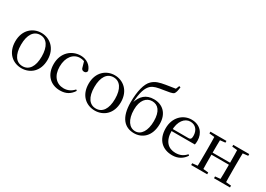

<svg xmlns="http://www.w3.org/2000/svg" viewBox="-1 -1697 3564 2571"><g transform="rotate(30 1780.5 -411.0)"><path d="M297.5 14.6C429.8 14.6 547.5 -77.3 547.5 -257.8C547.5 -437.6 426.2 -530.6 297.5 -530.6C168.9 -530.6 48.4 -437.2 48.4 -257.8C48.4 -77.9 165 14.6 297.5 14.6ZM297.5 -16.4C198 -16.4 137.5 -100.8 137.5 -256.6C137.5 -412.7 198 -498.8 297.5 -498.8C396.3 -498.8 457.4 -412.7 457.4 -256.6C457.4 -100.8 396.3 -16.4 297.5 -16.4Z M893.6 14.6C989.2 14.6 1049.3 -24.8 1093.6 -93.9L1077.8 -106.9C1033.5 -58.3 981.8 -35 922.2 -35C809.8 -35 731.9 -117.7 731.9 -261.5C731.9 -408.4 809.5 -498.8 912 -498.8C949.9 -498.8 983.9 -489 1024.8 -461.9L974.7 -501.6L999.7 -413.5C1005.9 -378.2 1021.9 -364.4 1049.7 -364.4C1071.9 -364.4 1086 -375.1 1092.2 -399.3C1070 -478.8 996.2 -530.6 906.8 -530.6C769.2 -530.6 645.4 -430 645.4 -251.4C645.4 -84.4 747.2 14.6 893.6 14.6Z M1431.5 14.6C1563.8 14.6 1681.5 -77.3 1681.5 -257.8C1681.5 -437.6 1560.2 -530.6 1431.5 -530.6C1302.9 -530.6 1182.4 -437.2 1182.4 -257.8C1182.4 -77.9 1299 14.6 1431.5 14.6ZM1431.5 -16.4C1332 -16.4 1271.5 -100.8 1271.5 -256.6C1271.5 -412.7 1332 -498.8 1431.5 -498.8C1530.3 -498.8 1591.4 -412.7 1591.4 -256.6C1591.4 -100.8 1530.3 -16.4 1431.5 -16.4Z M2038.7 14.6C2160.9 14.6 2277.8 -70.4 2277.8 -266.3C2277.8 -429.7 2177.8 -514.6 2047.8 -514.6C1924.9 -514.6 1855.1 -447.9 1818.5 -327.7L1822.9 -325.7C1830.1 -496.9 1863.2 -583.8 1914.7 -628.1C1954.3 -660.9 2005.5 -672.1 2095.8 -685.1C2164.7 -696.1 2221 -703.2 2241.7 -722.5C2258.4 -741.8 2266.1 -778.3 2272.2 -829.8L2249.9 -835.6L2228.6 -782.7C2186.3 -774.9 2131 -768.9 2083.5 -760.1C1996.5 -745.1 1939.5 -730.9 1888.2 -681.9C1826.1 -623.8 1794 -489.8 1794 -323.6C1794 -87.2 1891.3 14.6 2038.7 14.6ZM2039.3 -16.4C1948.6 -16.4 1882.1 -103.2 1882.1 -260.3C1882.1 -405.9 1950.2 -480.3 2038.9 -480.3C2129.7 -480.3 2190.7 -411.7 2190.7 -259.1C2190.7 -108 2129.8 -16.4 2039.3 -16.4Z M2629.3 14.6C2719 14.6 2786 -26.3 2829.6 -94.3L2813.7 -108.1C2772.8 -60.3 2721.7 -35 2651.5 -35C2540.4 -35 2460.9 -106.4 2460.9 -268.7C2460.9 -413.6 2530.8 -498.8 2618.6 -498.8C2700.3 -498.8 2748.3 -437.4 2748.3 -352.3C2748.3 -311.7 2738.3 -294.2 2703.3 -294.2H2412.6V-262.9H2821.4C2825.7 -278.8 2827.7 -298.9 2827.7 -323.2C2827.7 -440.7 2750.6 -530.6 2620.9 -530.6C2488.1 -530.6 2374.4 -425.5 2374.4 -256.8C2374.4 -76.2 2480.8 14.6 2629.3 14.6Z M2996.1 0H3085.3C3083.3 -48.6 3082.3 -160.1 3082.3 -260.2V-279.8C3082.3 -355.1 3083.3 -467.4 3085.3 -516H2996.1C2998.3 -467.4 2999.3 -355.1 2999.3 -288.3V-228.5C2999.3 -160.1 2998.3 -48.6 2996.1 0ZM3348.4 0H3436.9C3434.9 -48.6 3433.9 -160.1 3433.9 -228.5V-288.3C3433.9 -355.1 3434.9 -467.4 3436.9 -516H3348.4C3351.4 -467.4 3352.4 -355.1 3352.4 -279.8V-260.2C3352.4 -160.1 3351.4 -48.6 3348.4 0ZM2916.5 0H3164.3V-27.8L3057.7 -38.6H3025.7L2916.5 -27.8ZM2916.5 -489.1 3025.7 -477.4H3057.7L3164.3 -489.1V-516H2916.5ZM3269.6 0H3516.7V-27.8L3410.8 -38.6H3377.8L3269.6 -27.8ZM3269.6 -489.1 3377.8 -477.4H3410.8L3516.7 -489.1V-516H3269.6ZM3040 -256H3392.9V-287.5H3040Z"/></g></svg>

Font: Source Han Serif TW VF
Style: Regular
Weight: 250
Designer: Ryoko NISHIZUKA 西塚涼子 (kana & ideographs); Frank Grießhammer (Latin, Greek & Cyrillic); Wenlong ZHANG 张文龙 (bopomofo); San
Foundry: Adobe
Version: Version 2.002;hotconv 1.1.0;makeotfexe 2.6.0